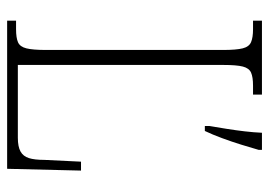

<svg xmlns="http://www.w3.org/2000/svg" viewBox="-128 -626 754 538"><g transform="rotate(90 249.0 -357.0)"><path d="M38 0V-25H62Q86 -25 98.5 -30.5Q111 -36 115.5 -54Q120 -72 120 -109V-605Q120 -642 115.5 -660Q111 -678 98 -683.5Q85 -689 62 -689H38V-714H245V-689H220Q196 -689 183.5 -683.5Q171 -678 166.5 -660.5Q162 -643 162 -606V-30H366Q391 -30 404.5 -37.5Q418 -45 423 -61Q428 -77 428 -104L433 -207H458L453 0ZM333 -566Q337 -590 341 -615Q345 -640 348 -665.5Q351 -691 352 -714H400V-705Q394 -684 385.5 -656.5Q377 -629 367 -602Q357 -575 347 -554H333Z"/></g></svg>

Font: Noto Serif Khmer Condensed ExtraLight
Style: Regular
Weight: 250
Width: 3
Designer: Danh Hong and the Monotype Design Team
Foundry: Monotype Imaging Inc.
Version: Version 2.004